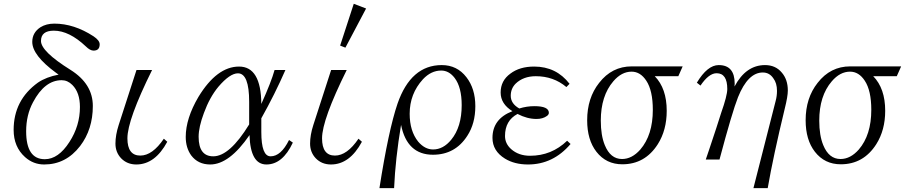

<svg xmlns="http://www.w3.org/2000/svg" viewBox="-20 -850 4791 1011"><path d="M288.6 -457 274.9 -466.8Q149.9 -558.6 149.9 -629.4Q149.9 -678.2 192.9 -706.5Q223.6 -725.6 266.1 -725.6Q370.1 -725.6 472.7 -658.7Q504.9 -637.2 504.9 -616.7Q504.9 -583.5 472.7 -583.5Q454.1 -583.5 432.1 -605.5Q344.2 -688.5 263.7 -688.5Q195.8 -688.5 195.8 -634.3Q195.8 -579.1 351.6 -481.9Q468.8 -408.2 468.8 -292Q468.8 -168.9 401.9 -81.1Q327.1 16.1 212.9 16.1Q155.3 16.1 111.8 -22.9Q51.8 -76.7 51.8 -166Q51.8 -322.8 179.7 -415Q223.6 -444.8 288.6 -457ZM304.7 -427.7Q215.3 -427.7 153.8 -311.5Q117.7 -244.1 117.7 -158.7Q117.7 -11.7 215.8 -11.7Q287.6 -11.7 345.7 -102.5Q400.9 -187.5 400.9 -286.6Q400.9 -362.8 360.8 -402.8Q335.9 -427.7 304.7 -427.7Z M698.7 -481.4H780.8Q650.9 -219.2 650.9 -121.6Q650.9 -30.8 718.8 -30.8Q782.7 -30.8 842.8 -119.6L860.8 -103.5Q796.4 16.1 697.8 16.1Q649.4 16.1 617.7 -16.6Q587.9 -48.3 587.9 -93.8Q587.9 -139.2 605 -191.9Z M1522 -99.1Q1468.3 16.1 1382.8 16.1Q1298.3 16.1 1293.9 -138.7Q1187.5 16.1 1086.9 16.1Q1022.9 16.1 986.8 -31.7Q958 -71.8 958 -128.9Q958 -226.1 1024.9 -339.8Q1122.1 -499.5 1238.8 -499.5Q1354.5 -499.5 1356 -302.7Q1408.7 -419.4 1425.8 -481.4H1482.9Q1426.8 -353 1356 -227.1V-154.8Q1356 -26.9 1404.8 -26.9Q1459.5 -26.9 1502 -112.8ZM1292 -194.8V-313.5Q1292 -463.9 1232.9 -463.9Q1190.4 -463.9 1129.9 -393.1Q1084 -337.9 1053.7 -254.9Q1025.9 -180.7 1025.9 -129.9Q1025.9 -26.9 1103 -26.9Q1189 -26.9 1292 -194.8Z M1723.6 -481.4H1805.7Q1675.8 -219.2 1675.8 -121.6Q1675.8 -30.8 1743.7 -30.8Q1807.6 -30.8 1867.7 -119.6L1885.7 -103.5Q1821.3 16.1 1722.7 16.1Q1674.3 16.1 1642.6 -16.6Q1612.8 -48.3 1612.8 -93.8Q1612.8 -139.2 1629.9 -191.9ZM1842.8 -830.1 1907.7 -805.2 1798.8 -599.1 1771 -609.9Z M1978 140.6Q2025.9 -165.5 2073.2 -304.2Q2143.6 -507.3 2306.2 -507.3Q2386.7 -507.3 2436 -443.4Q2482.9 -382.8 2482.9 -291Q2482.9 -199.7 2440.9 -135.3Q2377 -35.2 2259.8 -35.2Q2123.5 -35.2 2091.8 -192.4Q2062 -14.6 2055.2 140.6ZM2303.2 -478.5Q2250 -478.5 2207 -432.6Q2137.2 -356 2137.2 -251Q2137.2 -159.7 2182.1 -104Q2217.3 -63 2260.3 -63Q2314 -63 2356 -114.3Q2411.1 -181.2 2411.1 -296.4Q2411.1 -390.6 2374 -439.5Q2344.2 -478.5 2303.2 -478.5Z M2984.4 -91.8Q2892.6 16.1 2760.3 16.1Q2689.5 16.1 2639.2 -14.6Q2573.2 -55.2 2573.2 -124Q2573.2 -224.1 2678.2 -264.6Q2616.2 -302.7 2616.2 -362.8Q2616.2 -425.3 2667.5 -462.4Q2716.3 -499.5 2792.5 -499.5Q2909.2 -499.5 2979 -408.7L2962.4 -391.6Q2894.5 -448.7 2801.3 -448.7Q2735.8 -448.7 2695.3 -409.7Q2669.4 -383.8 2669.4 -345.7Q2669.4 -304.2 2714.4 -278.8Q2753.4 -291 2793.9 -291Q2870.1 -291 2870.1 -255.9Q2870.1 -247.1 2860.4 -239.7Q2838.4 -223.6 2805.2 -223.6Q2755.9 -223.6 2705.1 -250Q2639.2 -215.3 2639.2 -133.8Q2639.2 -93.8 2671.4 -64.9Q2710.9 -29.8 2771 -29.8Q2884.3 -29.8 2966.3 -108.9Z M3551.8 -448.7H3427.7Q3490.7 -384.3 3490.7 -266.6Q3490.7 -165 3443.8 -90.8Q3376.5 15.1 3256.8 15.1Q3171.9 15.1 3120.6 -50.8Q3071.8 -113.3 3071.8 -216.8Q3071.8 -334 3134.8 -413.6Q3202.1 -500.5 3306.6 -500.5H3574.7ZM3305.7 -472.7Q3252.9 -472.7 3209.5 -421.9Q3143.6 -345.2 3143.6 -214.8Q3143.6 -136.7 3164.6 -85.9Q3194.3 -12.7 3255.4 -12.7Q3307.6 -12.7 3351.6 -62.5Q3417.5 -139.2 3417.5 -271.5Q3417.5 -373 3383.3 -424.8Q3352.1 -472.7 3305.7 -472.7Z M3947.3 140.6 4064.5 -319.3Q4071.3 -344.7 4071.3 -371.6Q4071.3 -412.6 4052.2 -437.5Q4031.7 -468.3 3996.6 -468.3Q3918.5 -468.3 3866.2 -338.4Q3835.4 -260.7 3768.6 -9.8H3696.3L3715.3 -65.9Q3727.5 -101.1 3752 -176.3Q3769.5 -231.9 3777.3 -255.4Q3809.6 -346.7 3809.6 -381.3Q3809.6 -464.4 3753.4 -464.4Q3712.4 -464.4 3668.5 -399.4L3649.4 -414.6Q3705.1 -507.3 3764.6 -507.3Q3848.6 -507.3 3848.6 -409.7Q3848.6 -401.4 3847.7 -394.5Q3907.7 -507.3 4008.3 -507.3Q4063.5 -507.3 4096.2 -468.3Q4128.4 -431.6 4128.4 -373.5Q4128.4 -342.3 4112.3 -278.3Q4051.3 -25.9 4022.5 140.6Z M4702.1 -448.7H4578.1Q4641.1 -384.3 4641.1 -266.6Q4641.1 -165 4594.2 -90.8Q4526.9 15.1 4407.2 15.1Q4322.3 15.1 4271 -50.8Q4222.2 -113.3 4222.2 -216.8Q4222.2 -334 4285.2 -413.6Q4352.5 -500.5 4457 -500.5H4725.1ZM4456.1 -472.7Q4403.3 -472.7 4359.9 -421.9Q4293.9 -345.2 4293.9 -214.8Q4293.9 -136.7 4314.9 -85.9Q4344.7 -12.7 4405.8 -12.7Q4458 -12.7 4502 -62.5Q4567.9 -139.2 4567.9 -271.5Q4567.9 -373 4533.7 -424.8Q4502.4 -472.7 4456.1 -472.7Z"/></svg>

Font: I.MingCP
Style: Regular
Weight: 400
Designer: I.Font Project
Version: Version 8.000; Sep 06, 2022